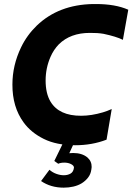

<svg xmlns="http://www.w3.org/2000/svg" viewBox="-20 -690 640 928"><path d="M343 12Q253.5 12 191.8 -18.5Q130 -49 94 -98.5Q39.5 -173 40 -281.5Q40 -374.5 82 -461.5Q110 -520 158 -566.5Q263.5 -667.5 429.5 -670.5H444.5Q537.5 -670.5 600 -643L574 -497.5Q542 -513.5 480.5 -526.5Q451.5 -531.5 414 -531Q320.5 -531 264.5 -476Q239 -449.5 224.5 -416Q200.5 -361.5 200.5 -301Q200.5 -238.5 224 -199Q265.5 -130 372.5 -130.5Q421.5 -130.5 477.5 -147Q496.5 -152.5 520 -163L495 -15Q425.5 12 343 12ZM288 217Q225 217 178.5 185L219 130.5Q233.5 143.5 252.2 150.2Q271 157 288.5 157Q307 157 321 149Q335 141 337.5 120Q337.5 110.5 323.5 103.2Q309.5 96 290.5 96Q273 96 261.5 101.5L242.5 88L298.5 -27L342.5 -9.5L315 50.5L333.5 49.5Q376.5 49.5 402.5 71Q423.5 89.5 423 117.5L421.5 129.5Q418.5 152 405.5 168.5Q392.5 185 375 195.8Q357.5 206.5 334.8 211.8Q312 217 288 217Z"/></svg>

Font: Lucymar Sans
Style: Bold Italic
Weight: 700
Italic angle: -10°
Foundry: The League of Moveable Type (original font) / Main changes by Cristiano Sobral with portions from Mirco Monsees
Version: Version 2.00;August 30, 2020;FontCreator 13.0.0.2681 64-bit